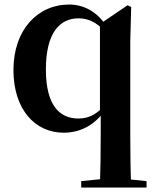

<svg xmlns="http://www.w3.org/2000/svg" viewBox="-20 -572 680 851"><path d="M339.9 259.3H629.5V230.8L525.1 220.1H446.2L339.9 230.8ZM262.4 16.2C334.2 16.2 397.8 -15.5 446.4 -84H453.6L440 -100.1C402.9 -61.9 370.3 -46.7 327.1 -46.7C243.7 -46.7 183.4 -105.8 183.4 -263.8C183.4 -427.5 245.4 -490.8 328 -490.8C368.4 -490.8 403.9 -475.5 441.7 -436.8L457.8 -452.6L452 -455.5C410.3 -521.1 350.3 -551.9 286.6 -551.9C147.4 -551.9 39.6 -440.8 39.6 -261.6C39.6 -87.4 134.9 16.2 262.4 16.2ZM422.7 259.3H561.4C558.4 181.4 557.4 103.2 557.4 25V-388.8L561.4 -540.7L545.6 -548.8L423 -465.8V-80.5L426.4 -68.1V25C426.4 103.2 425.4 181.4 422.7 259.3Z"/></svg>

Font: Source Han Serif CN VF
Style: Regular
Weight: 250
Designer: Ryoko NISHIZUKA 西塚涼子 (kana & ideographs); Frank Grießhammer (Latin, Greek & Cyrillic); Wenlong ZHANG 张文龙 (bopomofo); San
Foundry: Adobe
Version: Version 2.002;hotconv 1.1.0;makeotfexe 2.6.0